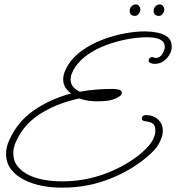

<svg xmlns="http://www.w3.org/2000/svg" viewBox="-20 -787 808 881"><path d="M257 74Q216 74 172.5 65.5Q129 57 91.5 38.5Q54 20 31 -9.5Q8 -39 8 -82Q8 -113 22 -143Q60 -228 134.5 -280Q209 -332 306 -358Q270 -385 270 -422Q270 -441 277.5 -459Q285 -477 295 -493Q319 -529 359 -557Q399 -585 448 -604Q497 -623 548.5 -633Q600 -643 646 -643Q673 -643 701.5 -637.5Q730 -632 749 -617Q768 -602 768 -572Q768 -545 745.5 -519.5Q723 -494 689 -494Q681 -494 671.5 -497.5Q662 -501 662 -510Q662 -515 666.5 -520Q671 -525 678 -525Q683 -525 686.5 -523Q690 -521 694 -521Q714 -521 725 -539.5Q736 -558 736 -571Q736 -591 723 -600.5Q710 -610 691.5 -613Q673 -616 655 -616Q612 -616 564 -607Q516 -598 469.5 -581Q423 -564 385 -538Q347 -512 324 -478Q316 -465 310 -451Q304 -437 304 -422Q304 -403 315.5 -389Q327 -375 346 -366Q384 -373 421.5 -376Q459 -379 497 -379Q505 -379 522 -376.5Q539 -374 539 -362Q539 -352 527 -344Q515 -336 500 -331Q485 -326 475 -325Q450 -322 425 -322Q405 -322 384.5 -325Q364 -328 345 -335Q339 -334 333.5 -333Q328 -332 322 -330Q231 -308 159 -261Q87 -214 52 -134Q41 -109 41 -84Q41 -48 61.5 -23Q82 2 114 17Q146 32 184 38.5Q222 45 256 45H268Q364 45 454.5 13Q545 -19 617 -75Q633 -88 649.5 -104Q666 -120 676 -136Q684 -148 688.5 -161.5Q693 -175 693 -188Q693 -209 683.5 -217.5Q674 -226 662 -228Q650 -230 640.5 -232Q631 -234 631 -244Q631 -251 636 -255Q641 -259 648 -259Q684 -259 705.5 -238.5Q727 -218 727 -188Q727 -171 721 -154Q715 -137 706 -122Q693 -102 672 -82.5Q651 -63 631 -48Q555 9 462.5 41.5Q370 74 269 74ZM599 -714Q589 -714 582 -719.5Q575 -725 575 -738Q575 -750 584 -758.5Q593 -767 603 -767Q612 -767 618 -759.5Q624 -752 624 -744Q624 -734 617 -724Q610 -714 599 -714ZM709 -714Q699 -714 692 -719.5Q685 -725 685 -738Q685 -750 694 -758.5Q703 -767 713 -767Q722 -767 728 -759.5Q734 -752 734 -744Q734 -734 727 -724Q720 -714 709 -714Z"/></svg>

Font: Ms Madi
Style: Regular
Weight: 400
Designer: Robert E. Leuschke
Foundry: Robert E. Leuschke
Version: Version 1.010; ttfautohint (v1.8.3)